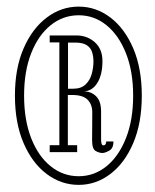

<svg xmlns="http://www.w3.org/2000/svg" viewBox="-20 -726 458 566"><path d="M212 -181Q160.5 -181 117.8 -213Q75 -245 49.5 -304.2Q24 -363.5 24 -444Q24 -524.5 49.5 -583.2Q75 -642 117.8 -674.2Q160.5 -706.5 212 -706.5Q263 -706.5 305.2 -674.5Q347.5 -642.5 372.8 -583.5Q398 -524.5 398 -444Q398 -363.5 372.8 -304.2Q347.5 -245 305.2 -213Q263 -181 212 -181ZM212 -206.5Q257.5 -206.5 293.8 -235.8Q330 -265 351.2 -318.5Q372.5 -372 372.5 -444Q372.5 -516 351.2 -569.2Q330 -622.5 293.8 -651.8Q257.5 -681 212 -681Q166 -681 129.5 -651.8Q93 -622.5 72 -569.2Q51 -516 51 -444Q51 -372 72 -318.5Q93 -265 129.5 -235.8Q166 -206.5 212 -206.5ZM281.5 -275Q273 -275 262.2 -280.8Q251.5 -286.5 251.5 -313Q251.5 -335.5 251.8 -354.8Q252 -374 252 -395.5Q252 -417.5 238.5 -431.8Q225 -446 192.5 -446H180V-298H207.5V-277.5H126.5V-298H155V-601H126.5V-621.5H205.5Q237 -621.5 259.5 -601.5Q282 -581.5 282 -546Q282 -506 267.2 -482Q252.5 -458 227.5 -456.5Q249 -456.5 263.5 -442Q278 -427.5 278 -397.5Q278 -374.5 278 -356.2Q278 -338 278 -315Q278 -307 279.5 -302.2Q281 -297.5 285 -297.5Q293 -297.5 293 -309H314.5Q314.5 -289 302.2 -282Q290 -275 281.5 -275ZM180.5 -464.5H196Q219 -464.5 232 -476.8Q245 -489 250.2 -507.5Q255.5 -526 255.5 -544.5Q255.5 -559.5 251.5 -572.2Q247.5 -585 235.8 -592.8Q224 -600.5 201 -600.5H180.5Z"/></svg>

Font: Imbue Thin
Style: Regular
Weight: 100
Designer: Tyler Finck
Foundry: Etcetera Type Company
Version: Version 1.102